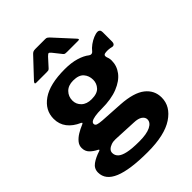

<svg xmlns="http://www.w3.org/2000/svg" viewBox="-262 -871 1166 1166"><g transform="rotate(-45 321.5 -288.0)"><path d="M604 -558Q612 -558 618 -552.5Q624 -547 624 -534V-455Q624 -439 617 -433Q610 -427 599 -430Q588 -433 575.5 -434Q563 -435 553 -434Q527 -433 533 -411Q536 -404 538.5 -394.5Q541 -385 541 -373Q541 -328 513 -291Q485 -254 429 -231.5Q373 -209 291 -209Q255 -209 232.5 -205Q210 -201 200.5 -194.5Q191 -188 191 -179Q191 -167 203.5 -162.5Q216 -158 243 -156L391 -147Q498 -140 547.5 -101Q597 -62 597 0Q597 76 522.5 125.5Q448 175 303 175Q151 175 76 144Q1 113 1 49Q1 15 29 -5Q57 -25 98 -38Q111 -42 98 -49Q73 -61 54.5 -79.5Q36 -98 36 -127Q36 -149 50.5 -167Q65 -185 88.5 -199.5Q112 -214 139 -225Q144 -227 146.5 -230Q149 -233 141 -237Q93 -258 67 -292Q41 -326 41 -372Q41 -446 107 -492Q173 -538 302 -538Q358 -538 399.5 -525.5Q441 -513 466 -493Q474 -487 482 -488Q490 -489 495 -495Q509 -513 528.5 -527Q548 -541 568.5 -549.5Q589 -558 604 -558ZM289 -293Q337 -293 358 -316Q379 -339 379 -370Q379 -405 358 -429Q337 -453 289 -453Q247 -453 223.5 -429Q200 -405 200 -370Q200 -338 223.5 -315.5Q247 -293 289 -293ZM220 -19Q200 -20 183 -14Q166 -8 156 2Q146 12 146 26Q146 47 161.5 62Q177 77 213 85Q249 93 312 93Q376 93 409 76.5Q442 60 442 33Q442 15 424 2Q406 -11 369 -12ZM360 -610 317 -664Q307 -676 302 -676Q297 -676 285 -664L236 -610Q230 -604 225.5 -603Q221 -602 212 -602H121Q113 -602 112.5 -606.5Q112 -611 119 -619L229 -736Q236 -744 243 -747.5Q250 -751 263 -751H348Q358 -751 363.5 -747Q369 -743 374 -738L483 -619Q500 -602 482 -602H385Q377 -602 371 -603Q365 -604 360 -610Z"/></g></svg>

Font: Libre Franklin ExtraBold
Style: Regular
Weight: 800
Designer: Pablo Impallari, Rodrigo Fuenzalida, Nhung Nguyen
Foundry: Impallari Type
Version: Version 3.000